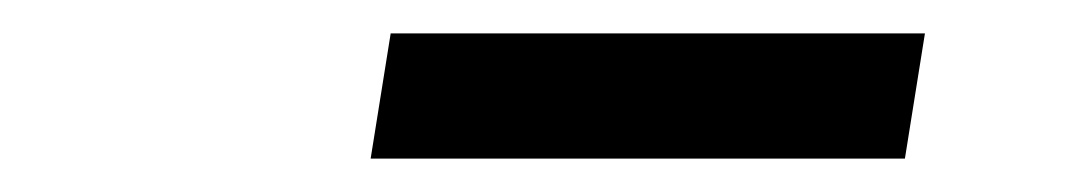

<svg xmlns="http://www.w3.org/2000/svg" viewBox="-20 -765 640 115"><path d="M202 -670 214 -745H534L522 -670Z"/></svg>

Font: JetBrains Mono NL
Style: Italic
Weight: 400
Italic angle: -9°
Monospace: yes
Designer: Philipp Nurullin, Konstantin Bulenkov
Foundry: JetBrains
Version: Version 2.305; ttfautohint (v1.8.4.7-5d5b)